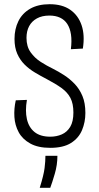

<svg xmlns="http://www.w3.org/2000/svg" viewBox="-20 -692 471 913"><path d="M219 11Q161 11 124 -9.5Q87 -30 69 -63Q51 -96 48.5 -135.5Q46 -175 55 -215L108 -217Q99 -165 108 -125.5Q117 -86 144.5 -64Q172 -42 219 -42Q249 -42 274 -53Q299 -64 314 -89Q329 -114 329 -157Q329 -199 315 -226Q301 -253 272.5 -273.5Q244 -294 202 -316Q173 -331 145.5 -347.5Q118 -364 96.5 -385.5Q75 -407 62 -436.5Q49 -466 49 -507Q49 -554 67.5 -591.5Q86 -629 123.5 -650.5Q161 -672 216 -672Q276 -672 314 -645.5Q352 -619 368 -572Q384 -525 374 -461L317 -458Q322 -498 317.5 -528Q313 -558 300 -578Q287 -598 265.5 -608Q244 -618 215 -618Q180 -618 155.5 -604.5Q131 -591 118.5 -567.5Q106 -544 106 -512Q106 -471 125.5 -443.5Q145 -416 174 -397.5Q203 -379 232 -365Q258 -352 285 -334.5Q312 -317 335 -293Q358 -269 372 -235.5Q386 -202 386 -155Q386 -111 370 -73Q354 -35 317.5 -12Q281 11 219 11ZM169 201Q188 140 192 107Q196 74 196 49H253Q253 92 240.5 134.5Q228 177 219 201Z"/></svg>

Font: Bricolage Grotesque Condensed ExtraLight
Style: Regular
Weight: 250
Width: 3
Designer: Mathieu Triay
Foundry: Atelier Triay
Version: Version 1.000;gftools[0.9.30]